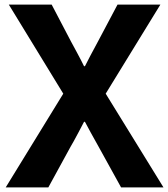

<svg xmlns="http://www.w3.org/2000/svg" viewBox="-20 -820 736 840"><path d="M4.9 0 256.8 -410.2 18.6 -799.8H206.1L291 -637.7Q294.9 -630.9 316.4 -590.8Q337.9 -550.8 347.7 -530.3H351.6Q372.1 -571.3 408.2 -637.7L494.1 -799.8H681.6L442.4 -410.2L695.3 0H509.8L411.1 -178.7Q398.4 -200.2 377.9 -238.3Q357.4 -276.4 351.6 -287.1H347.7Q345.7 -283.2 322.8 -239.7Q299.8 -196.3 289.1 -178.7L191.4 0Z"/></svg>

Font: Gothic A1 Black
Style: Regular
Weight: 900
Version: Version 2.50